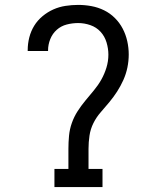

<svg xmlns="http://www.w3.org/2000/svg" viewBox="-20 -763 640 783"><path d="M202 0V-74H259V-156Q259 -183 261.5 -209.5Q264 -236 273 -261.5Q282 -287 296.5 -309.5Q311 -332 328 -352.5Q345 -373 362.5 -394Q380 -415 393 -438Q406 -461 414 -487Q422 -513 422 -540Q422 -565 414.5 -590Q407 -615 390 -633.5Q373 -652 348.5 -660.5Q324 -669 299 -669Q275 -669 252 -663Q229 -657 211.5 -641.5Q194 -626 185 -603.5Q176 -581 176 -558V-555H93V-559Q93 -585 99.5 -610.5Q106 -636 119.5 -658Q133 -680 153.5 -697Q174 -714 197.5 -724.5Q221 -735 247 -739Q273 -743 299 -743Q326 -743 353 -738Q380 -733 404.5 -721Q429 -709 448.5 -689.5Q468 -670 480.5 -646Q493 -622 499 -595Q505 -568 505 -541Q505 -514 499.5 -487.5Q494 -461 483 -436.5Q472 -412 457.5 -389.5Q443 -367 425.5 -346Q408 -325 390.5 -305Q373 -285 361 -261Q349 -237 345 -210Q341 -183 341 -156V-74H398V0Z"/></svg>

Font: Iosevka Etoile
Style: Regular
Weight: 400
Designer: Belleve Invis
Foundry: Belleve Invis
Version: Version 33.2.4